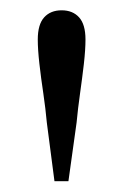

<svg xmlns="http://www.w3.org/2000/svg" viewBox="-20 -825 236 367"><path d="M97.8 -805.3Q119 -805.3 131.2 -791.8Q143.4 -778.3 143.4 -749.5Q143.4 -730.3 140.3 -702.8Q137.1 -675.4 133 -646.3Q128.9 -617.3 126.4 -590.7L110.8 -478.7H84.1L69.5 -590.7Q67.1 -617.3 62.8 -646.5Q58.4 -675.6 55.3 -703.1Q52.2 -730.5 52.2 -749.5Q52.2 -778.3 64.4 -791.8Q76.6 -805.3 97.8 -805.3Z"/></svg>

Font: Noto Serif JP
Style: Regular
Weight: 200
Designer: Ryoko NISHIZUKA 西塚涼子 (kana & ideographs); Frank Grießhammer (Latin, Greek & Cyrillic); Wenlong ZHANG 张文龙 (bopomofo); San
Foundry: Adobe
Version: Version 2.001;hotconv 1.1.0;makeotfexe 2.6.0